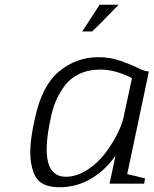

<svg xmlns="http://www.w3.org/2000/svg" viewBox="-20 -771 645 806"><path d="M498 -275 534 -443Q464 -479 400 -479Q351 -479 312 -460Q273 -441 250 -409Q227 -377 213.5 -344.5Q200 -312 193 -275Q139 -29 256 -29Q301 -29 345 -57Q389 -85 419.5 -125Q450 -165 470.5 -205Q491 -245 498 -275ZM605 -471 514 -40Q525 -38 550.5 -31.5Q576 -25 589 -22L585 0H440L465 -118Q426 -60 365 -22.5Q304 15 229 15Q174 15 145.5 -9.5Q117 -34 109 -98.5Q101 -163 127 -275Q156 -412 228.5 -471.5Q301 -531 393 -531Q442 -531 485 -516Q528 -501 558 -486Q588 -471 605 -471ZM398 -751H478Q379 -649 367 -639H325Q339 -659 398 -751Z"/></svg>

Font: Afta serif
Style: Italic
Weight: 400
Italic angle: -12°
Designer: parq.ink
Foundry: Oriol Esparraguera Font
Version: Version 1.000